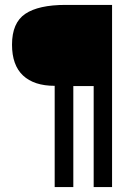

<svg xmlns="http://www.w3.org/2000/svg" viewBox="-20 -763 557 783"><path d="M203 0V-413Q119 -413 74 -455Q29 -497 29 -581Q29 -670 83 -706.5Q137 -743 248 -743H437V0H362V-412H279V0Z"/></svg>

Font: Myanmar Chatu
Style: Regular
Weight: 400
Designer: Danh Hong
Foundry: Google Inc.
Version: Version 2.00 November 20, 2015